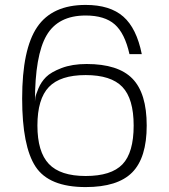

<svg xmlns="http://www.w3.org/2000/svg" viewBox="-20 -740 686 780"><path d="M70 -340Q70 -540 131 -630Q192 -720 328 -720Q427 -720 481 -672.5Q535 -625 556 -520H506Q487 -605 446 -641Q405 -677 328 -677Q216 -677 169 -596Q122 -515 122 -327Q122 -333 123.5 -343.5Q125 -354 136 -380.5Q147 -407 167 -427Q187 -447 230 -463.5Q273 -480 332 -480Q460 -480 518 -420.5Q576 -361 576 -230Q576 -99 517 -39.5Q458 20 328 20Q179 20 124.5 -63Q70 -146 70 -340ZM132 -230Q132 -123 178.5 -74Q225 -25 328 -25Q432 -25 477.5 -72.5Q523 -120 523 -230Q523 -339 477 -387Q431 -435 328 -435Q225 -435 178.5 -386.5Q132 -338 132 -230Z"/></svg>

Font: Fivo Sans Light
Style: Regular
Weight: 300
Designer: Alexander Slobzheninov
Foundry: Alexander Slobzheninov
Version: 1.0